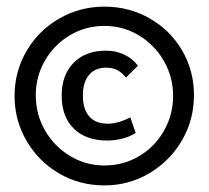

<svg xmlns="http://www.w3.org/2000/svg" viewBox="-20 -625 629 579"><path d="M294.9 -605Q369.1 -605 431.2 -569.6Q493.2 -534.2 529.1 -473.1Q564.9 -412.1 564.9 -337.9Q564.9 -263.7 528.6 -201.4Q492.2 -139.2 430.2 -102.5Q368.2 -65.9 294.9 -65.9Q219.7 -65.9 158 -102.1Q96.2 -138.2 60.1 -200.2Q23.9 -262.2 23.9 -335.9Q23.9 -409.2 60.1 -471.2Q96.2 -533.2 158.7 -569.1Q221.2 -605 294.9 -605ZM294.9 -546.9Q238.8 -546.9 191.4 -519Q144 -491.2 116 -443.1Q87.9 -395 87.9 -337.9Q87.9 -279.8 116 -231.4Q144 -183.1 191.4 -154.5Q238.8 -126 294.9 -126Q352.1 -126 399.4 -154.1Q446.8 -182.1 474.4 -230.5Q502 -278.8 502 -335.9Q502 -393.1 473.9 -441.7Q445.8 -490.2 398.4 -518.6Q351.1 -546.9 294.9 -546.9ZM299.8 -472.2Q328.6 -472.2 353.8 -460.7Q378.9 -449.2 396 -426.8L359.9 -391.1Q346.7 -407.2 332.8 -414.1Q318.8 -420.9 299.8 -420.9Q266.6 -420.9 248.3 -398.9Q230 -377 230 -336.9Q230 -295.9 249 -273.9Q268.1 -252 305.2 -252Q335.9 -252 373 -271L389.2 -224.1Q372.1 -212.9 349.1 -207Q326.2 -201.2 303.2 -201.2Q239.3 -201.2 202.6 -237.1Q166 -272.9 166 -336.9Q166 -398.9 201.9 -435.5Q237.8 -472.2 299.8 -472.2Z"/></svg>

Font: Sarala
Style: Bold
Weight: 700
Designer: Andres Torresi
Foundry: Huerta Tipografica
Version: Version 1.004;PS 001.003;hotconv 1.0.70;makeotf.lib2.5.58329